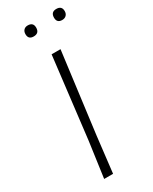

<svg xmlns="http://www.w3.org/2000/svg" viewBox="-210 -865 729 914"><g transform="rotate(-30 154.0 -407.5)"><path d="M121 -815Q151 -815 151 -786Q151 -755 120 -755Q91 -755 91 -784Q91 -798 99 -806.5Q107 -815 121 -815ZM308 -786Q308 -772 299.5 -763.5Q291 -755 277 -755Q248 -755 248 -784Q248 -815 278 -815Q308 -815 308 -786ZM200 -639 143 -197 120 0H71L98 -194L151 -639Z"/></g></svg>

Font: Alegreya Sans Light
Style: Italic
Weight: 300
Italic angle: -7°
Designer: Juan Pablo del Peral
Foundry: Huerta Tipografica
Version: Version 2.007